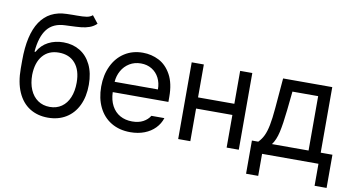

<svg xmlns="http://www.w3.org/2000/svg" viewBox="-83 -942 2424 1307"><g transform="rotate(10 1129.5 -288.0)"><path d="M313.5 -629.9 288.1 -628.9Q206.1 -626 164.6 -573.2Q123 -520.5 114.3 -416H121.1Q147.5 -464.4 194.1 -488.5Q240.7 -512.7 298.8 -512.7Q361.8 -512.7 411.4 -483.4Q460.9 -454.1 489.3 -396.5Q517.6 -338.9 517.6 -257.8Q517.6 -175.8 488.3 -115Q459 -54.2 405.5 -21.7Q352.1 10.7 281.2 10.7Q209 10.7 155 -23.2Q101.1 -57.1 71.5 -124Q42 -190.9 42 -287.1V-342.8Q42 -521 103.3 -612.5Q164.6 -704.1 286.1 -707Q301.8 -708 330.1 -708H355.5Q398.4 -708 422.4 -711.7Q446.3 -715.3 462.9 -729.5L503.9 -677.7Q482.9 -657.2 455.8 -647.5Q428.7 -637.7 398.2 -634.8Q367.7 -631.8 313.5 -629.9ZM433.6 -257.8Q433.6 -343.8 392.8 -391.1Q352.1 -438.5 279.3 -438.5Q209 -438.5 168.5 -391.1Q127.9 -343.8 126 -257.8Q126 -199.7 144.8 -155.8Q163.6 -111.8 198.7 -87.6Q233.9 -63.5 281.2 -63.5Q328.1 -63.5 362.5 -87.4Q397 -111.3 415.3 -155.3Q433.6 -199.2 433.6 -257.8Z M602.5 -260.7Q602.5 -341.8 632.6 -404.5Q662.6 -467.3 717 -502.2Q771.5 -537.1 842.8 -537.1Q902.8 -537.1 954.6 -510.5Q1006.3 -483.9 1038.8 -424.6Q1071.3 -365.2 1071.3 -272.5V-237.3H686.5Q688.5 -182.1 709.5 -143.1Q730.5 -104 766.8 -83.7Q803.2 -63.5 850.6 -63.5Q895.5 -63.5 926.5 -80.3Q957.5 -97.2 973.6 -124H1063.5Q1050.8 -84 1021.2 -53.5Q991.7 -22.9 948 -6.1Q904.3 10.7 850.6 10.7Q774.9 10.7 718.8 -22.9Q662.6 -56.6 632.6 -118.2Q602.5 -179.7 602.5 -260.7ZM986.3 -308.6Q986.3 -353 968.5 -387.9Q950.7 -422.9 918 -442.9Q885.3 -462.9 842.8 -462.9Q798.3 -462.9 763.9 -441.9Q729.5 -420.9 709.7 -385.5Q689.9 -350.1 687 -308.6Z M1264.6 -302.7H1515.6V-530.3H1599.6V0H1515.6V-225.6H1264.6V0H1180.7V-530.3H1264.6Z M1676.8 -77.1H1720.7Q1743.2 -100.1 1756.8 -128.9Q1770.5 -157.7 1779.5 -203.1Q1788.6 -248.5 1794.9 -322.3L1812.5 -530.3H2152.3V-77.1H2233.4V152.3H2150.4V0H1760.7V152.3H1676.8ZM2068.4 -77.1V-453.1H1890.6L1877 -322.3Q1866.7 -225.6 1853.8 -168.2Q1840.8 -110.8 1815.4 -77.1Z"/></g></svg>

Font: Pretendard GOV
Style: Regular
Weight: 400
Designer: Base glyphs from Inter by Rasmus Andersson; Hangeul glyphs from Noto Sans CJK(Source Han Sans) by Jang Soo-young and Kan
Foundry: Kil Hyung-jin
Version: Version 1.309